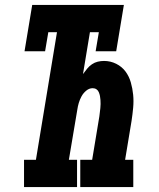

<svg xmlns="http://www.w3.org/2000/svg" viewBox="-20 -755 640 775"><path d="M77 0V-110H125L210 -625H175L162 -548H79L110 -735H480L449 -548H366L379 -625H343L315 -456Q323 -467 331.5 -477.5Q340 -488 351 -495.5Q362 -503 374.5 -506Q387 -509 400 -509Q426 -509 449 -497.5Q472 -486 486.5 -466.5Q501 -447 508 -422.5Q515 -398 517.5 -372.5Q520 -347 517.5 -320Q515 -293 511 -267L485 -110H518V0H304V-110H352L381 -285Q382 -293 383 -301.5Q384 -310 385 -318.5Q386 -327 386 -335Q386 -343 385.5 -351.5Q385 -360 383.5 -367.5Q382 -375 379 -382.5Q376 -390 369.5 -394.5Q363 -399 354 -399Q340 -399 328 -389Q316 -379 309 -366Q302 -353 298 -339.5Q294 -326 292 -312L258 -110H291V0Z"/></svg>

Font: Iosevka Slab XBdExObl
Style: Regular
Weight: 800
Width: 7
Italic angle: -9°
Monospace: yes
Designer: Belleve Invis
Foundry: Belleve Invis
Version: Version 11.1.0; ttfautohint (v1.8.3)